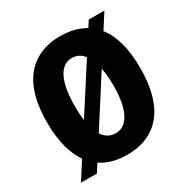

<svg xmlns="http://www.w3.org/2000/svg" viewBox="-158 -814 944 967"><g transform="rotate(-30 313.5 -330.0)"><path d="M40 16 485 -676H576L133 16ZM313 11Q248 11 198 -11Q148 -33 114 -75.5Q80 -118 62 -182Q44 -246 44 -331Q44 -450 77.5 -526Q111 -602 172.5 -639Q234 -676 317 -676Q381 -676 431.5 -655Q482 -634 517 -592Q552 -550 570 -485.5Q588 -421 588 -335Q588 -248 569.5 -183Q551 -118 515.5 -75Q480 -32 429 -10.5Q378 11 313 11ZM317 -112Q352 -112 376.5 -136.5Q401 -161 414 -208.5Q427 -256 427 -325Q427 -398 413.5 -448.5Q400 -499 375 -525Q350 -551 314 -551Q279 -551 255 -526Q231 -501 218.5 -452.5Q206 -404 206 -333Q206 -279 213 -237.5Q220 -196 234 -168.5Q248 -141 269 -126.5Q290 -112 317 -112Z"/></g></svg>

Font: Bricolage Grotesque 24pt SemiCondensed ExtraBold
Style: Regular
Weight: 800
Width: 4
Designer: Mathieu Triay
Foundry: Atelier Triay
Version: Version 1.001;gftools[0.9.33.dev8+g029e19f]